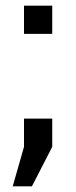

<svg xmlns="http://www.w3.org/2000/svg" viewBox="-20 -520 270 680"><path d="M93 140H25L65 0V-100H165V0ZM65 -400V-500H165V-400Z"/></svg>

Font: Share
Style: Regular
Weight: 400
Designer: Ralph du Carrois
Version: Version 1.002